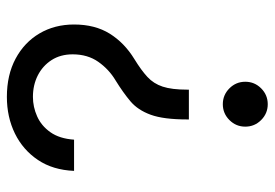

<svg xmlns="http://www.w3.org/2000/svg" viewBox="-138 -454 783 547"><g transform="rotate(90 253.5 -180.5)"><path d="M320.3 -327.1V-322.3Q320.3 -254.9 306.9 -218.3Q293.5 -181.6 268.6 -160.6Q243.7 -139.6 209 -118.2Q177.7 -99.6 156.2 -69.1Q134.8 -38.6 134.8 3.9Q134.8 38.6 151.1 64Q167.5 89.4 194.8 103.3Q222.2 117.2 255.9 117.2Q284.7 117.2 311.5 105.2Q338.4 93.3 356.7 67.4Q375 41.5 377.9 0H466.8Q464.4 60.1 435.8 102.8Q407.2 145.5 360.4 168.5Q313.5 191.4 255.9 191.4Q193.4 191.4 147 166.5Q100.6 141.6 75.2 98.4Q49.8 55.2 49.8 0Q49.8 -59.6 75.9 -101.6Q102.1 -143.6 148.4 -171.9Q180.2 -191.4 199.2 -209Q218.3 -226.6 226.8 -252.4Q235.4 -278.3 235.4 -322.3V-327.1ZM276.9 -551.8Q303.2 -551.8 322 -533Q340.8 -514.2 340.8 -487.8Q340.8 -461.4 322 -442.6Q303.2 -423.8 276.9 -423.8Q250.5 -423.8 231.7 -442.6Q212.9 -461.4 212.9 -487.8Q212.9 -514.2 231.7 -533Q250.5 -551.8 276.9 -551.8Z"/></g></svg>

Font: GitLab Sans
Style: Regular
Weight: 400
Designer: Rasmus Andersson
Foundry: Modifications by GitLab B.V., manufactured by rsms
Version: Version 4.000;git-c8fb6b7